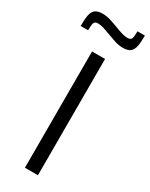

<svg xmlns="http://www.w3.org/2000/svg" viewBox="-259 -939 770 984"><g transform="rotate(30 126.0 -447.0)"><path d="M87 0V-688H164V0ZM-29 -772Q-29 -811 -24.5 -835.5Q-20 -860 -5.5 -871.5Q9 -883 38 -883Q62 -883 86 -875.5Q110 -868 136 -858Q156 -850 174.5 -844.5Q193 -839 209 -839Q229 -839 233 -852Q237 -865 237 -894H281Q281 -856 276.5 -831.5Q272 -807 257.5 -795Q243 -783 214 -783Q190 -783 166.5 -790.5Q143 -798 117 -808Q95 -816 77 -822Q59 -828 42 -828Q23 -828 19 -814.5Q15 -801 15 -772Z"/></g></svg>

Font: Saira SemiCondensed
Style: Regular
Weight: 400
Width: 4
Designer: Hector Gatti with collaboration of the Omnibus-Type team
Foundry: Omnibus-Type
Version: Version 1.101